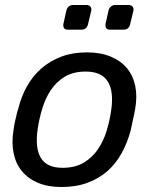

<svg xmlns="http://www.w3.org/2000/svg" viewBox="-20 -740 612 770"><path d="M34 -217Q35 -226 37 -237.5Q39 -249 42 -261Q45 -273 47.5 -284Q50 -295 53 -303Q65 -353 88.5 -394.5Q112 -436 146.5 -466Q181 -496 226.5 -513Q272 -530 328 -530Q383 -530 424 -513Q465 -496 489.5 -466Q514 -436 522.5 -394.5Q531 -353 522 -303Q521 -295 518.5 -284Q516 -273 513.5 -261Q511 -249 508.5 -237.5Q506 -226 504 -217Q491 -168 468 -126Q445 -84 411 -54Q377 -24 331 -7Q285 10 227 10Q172 10 132 -7Q92 -24 67.5 -54Q43 -84 34.5 -126Q26 -168 34 -217ZM231 -67Q281 -67 315.5 -87.5Q350 -108 372.5 -141Q395 -174 407.5 -215Q420 -256 426 -298Q437 -374 412 -413.5Q387 -453 324 -453Q274 -453 240 -432.5Q206 -412 184 -379Q162 -346 149.5 -304.5Q137 -263 131 -222Q120 -146 144 -106.5Q168 -67 231 -67ZM403 -643 415 -697Q417 -707 424.5 -713.5Q432 -720 442 -720H496Q506 -720 511.5 -713.5Q517 -707 515 -697L502 -643Q497 -621 475 -621H421Q401 -621 403 -643ZM234 -643 246 -697Q248 -707 255.5 -713.5Q263 -720 273 -720H327Q337 -720 342.5 -713.5Q348 -707 346 -697L333 -643Q328 -621 306 -621H252Q232 -621 234 -643Z"/></svg>

Font: SVN-Rubik
Style: Italic
Weight: 400
Italic angle: -12°
Designer: Hubert and Fischer
Foundry: Hubert & Fischer
Version: Version 2.101; ttfautohint (v1.8.3)